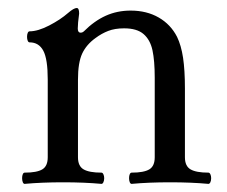

<svg xmlns="http://www.w3.org/2000/svg" viewBox="-20 -451 562 475"><path d="M502.4 -10.3Q502.4 -4.4 500.5 -0.2Q498.5 3.9 495.6 3.9Q453.1 0 400.9 0Q348.1 0 305.7 3.9Q302.7 3.9 301 -0.2Q299.3 -4.4 299.3 -10.3Q299.3 -16.1 301 -20Q302.7 -23.9 305.7 -23.9Q335.9 -23.9 349.4 -32Q362.8 -40 362.8 -62V-258.8Q362.8 -300.8 357.2 -326.7Q351.6 -352.5 335.2 -366.7Q318.8 -380.9 287.1 -380.9Q264.2 -380.9 247.8 -374.5Q231.4 -368.2 216.3 -356.9Q193.8 -340.8 183.3 -318.4Q172.9 -295.9 172.9 -253.9V-62Q172.9 -40 186.8 -32Q200.7 -23.9 231 -23.9Q233.9 -23.9 235.8 -19.8Q237.8 -15.6 237.8 -10.3Q237.8 -4.4 235.8 -0.2Q233.9 3.9 231 3.9Q188.5 0 136.2 0Q83.5 0 41 3.9Q38.1 3.9 36.4 -0.2Q34.7 -4.4 34.7 -10.3Q34.7 -16.1 36.4 -20Q38.1 -23.9 41 -23.9Q71.3 -23.9 84.7 -32Q98.1 -40 98.1 -62V-254.4Q98.1 -304.7 87.2 -325.4Q76.2 -346.2 53.2 -346.2Q50.3 -346.2 48.6 -350.1Q46.9 -354 46.9 -359.9Q46.9 -365.7 48.6 -369.6Q50.3 -373.5 53.2 -373.5Q73.7 -373.5 101.6 -387.9Q129.4 -402.3 148.4 -418.9Q162.6 -431.2 169.9 -431.2Q175.8 -431.2 175.8 -417.5Q172.4 -392.6 172.4 -380.4Q172.4 -370.1 179.7 -370.1Q183.6 -370.1 187 -373Q213.4 -399.4 241.7 -412.1Q270 -424.8 303.2 -424.8Q342.8 -424.8 372.6 -407.7Q402.3 -390.6 418 -359.9Q428.2 -338.9 432.9 -308.1Q437.5 -277.3 437.5 -231.9V-62Q437.5 -40 451.4 -32Q465.3 -23.9 495.6 -23.9Q498.5 -23.9 500.5 -19.8Q502.4 -15.6 502.4 -10.3Z"/></svg>

Font: JuniusX
Style: Regular
Weight: 400
Designer: Peter S. Baker
Foundry: Briery Creek Software
Version: Version 1.004